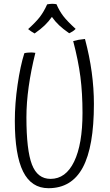

<svg xmlns="http://www.w3.org/2000/svg" viewBox="-20 -910 578 1010"><path d="M427 -705Q451 -615 462.5 -530Q474 -445 474 -363Q474 -138 415.5 -29Q357 80 235 80Q145 80 101.5 -7.5Q58 -95 58 -274Q58 -365 72.5 -464.5Q87 -564 108 -630Q114 -632 124.5 -633Q135 -634 144 -634Q149 -634 154 -633.5Q159 -633 166 -632Q143 -540 131 -454.5Q119 -369 119 -293Q119 -120 148 -44.5Q177 31 246 31Q326 31 370 -60Q414 -151 414 -316Q414 -420 403 -505.5Q392 -591 365 -694Q379 -698 393 -700.5Q407 -703 427 -705ZM378 -758Q369 -749 361.5 -744.5Q354 -740 344 -735Q311 -758 290.5 -777.5Q270 -797 253 -821Q237 -798 216 -777.5Q195 -757 162 -734Q151 -740 143 -745.5Q135 -751 128 -757Q170 -795 190.5 -822Q211 -849 228 -887Q233 -888 240.5 -889Q248 -890 254 -890Q258 -890 265 -889.5Q272 -889 277 -888Q292 -853 312.5 -826Q333 -799 378 -758Z"/></svg>

Font: Atma Light
Style: Regular
Weight: 300
Designer: Gregori Vincens, Jeremie Hornus, Riccardo Olocco, Yoann Minet.
Foundry: black foundry
Version: Version 1.102;PS 1.100;hotconv 1.0.86;makeotf.lib2.5.63406